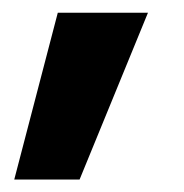

<svg xmlns="http://www.w3.org/2000/svg" viewBox="-20 -132 290 303"><path d="M2.5 151.3 71.2 -111.9H213.5L105.6 151.3Z"/></svg>

Font: Red Hat Display
Style: Regular
Weight: 300
Designer: Pentagram, MCKL
Foundry: Pentagram, MCKL
Version: Version 1.023